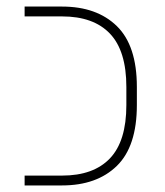

<svg xmlns="http://www.w3.org/2000/svg" viewBox="-20 -565 502 585"><path d="M55 0V-30H169Q265 -30 315 -82.5Q365 -135 365 -245V-300Q365 -410 315 -462.5Q265 -515 169 -515H55V-545H169Q275 -545 336 -485.5Q397 -426 397 -300V-245Q397 -119 336 -59.5Q275 0 169 0Z"/></svg>

Font: Assistant ExtraLight
Style: Regular
Weight: 200
Designer: Hebrew By Ben Nathan, Latin by Paul Hunt
Version: Version 3.000